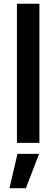

<svg xmlns="http://www.w3.org/2000/svg" viewBox="-20 -747 295 1004"><path d="M186.1 -727.3H68.5V0H186.1ZM29.5 237.2H115.4L184.3 57.5H71.4Z"/></svg>

Font: Magic Ui Pro Semi Bold
Style: Regular
Weight: 600
Designer: Stefan Endress, Andreas Faust
Version: Version 1.000;FEAKit 1.0